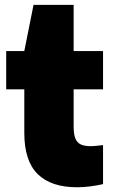

<svg xmlns="http://www.w3.org/2000/svg" viewBox="-20 -760 464 790"><path d="M283 -392.5V-240.5Q283 -208.5 289.8 -191Q296.5 -173.5 311.8 -166Q327 -158.5 354.5 -158.5Q368 -158.5 404 -163V-2.5Q381 3 352.2 6.8Q323.5 10.5 297.5 10.5Q190 10.5 135 -43.8Q80 -98 80 -213V-392.5H5.5V-550H80L118 -740H283V-550H404V-392.5Z"/></svg>

Font: Encode Sans Semi Condensed Black
Style: Regular
Weight: 900
Width: 4
Designer: Multiple Designers
Foundry: Impallari Type
Version: Version 2.000